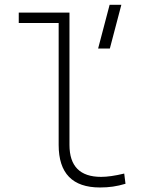

<svg xmlns="http://www.w3.org/2000/svg" viewBox="-20 -786 626 815"><path d="M404.3 9.8Q229 9.8 229 -170.9V-688.5H59.6V-732.4H274.9V-170.9Q274.9 -35.2 409.2 -35.2Q448.7 -35.2 507.3 -49.3L512.7 -5.9Q484.9 2.4 459.2 6.1Q433.6 9.8 404.3 9.8ZM396.5 -580.1 445.3 -765.6H495.1L446.3 -580.1Z"/></svg>

Font: Cascadia Code ExtraLight
Style: Regular
Weight: 200
Monospace: yes
Designer: Aaron Bell
Foundry: Saja Typeworks
Version: Version 2407.024; ttfautohint (v1.8.4)